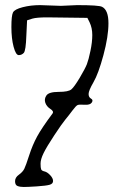

<svg xmlns="http://www.w3.org/2000/svg" viewBox="-20 -704 472 765"><path d="M189.5 -252Q195.3 -260.7 180.7 -270Q166 -279.3 160.6 -294.4Q155.3 -309.6 165 -323.7Q174.8 -337.9 213.9 -337.9Q252.9 -337.9 264.6 -348.1Q276.4 -358.4 297.9 -394.5Q319.3 -430.7 326.2 -448.2Q333 -465.8 340.3 -501Q347.7 -536.1 347.7 -564.5Q347.7 -592.8 336.9 -615.2L328.1 -632.8L168 -634.8Q127 -634.8 109.4 -629.9L87.9 -623L85 -562.5Q83 -502 74.7 -493.2Q66.4 -484.4 54.7 -484.4Q43 -484.4 34.2 -517.6Q25.4 -550.8 25.4 -596.2Q25.4 -641.6 31.7 -654.3Q38.1 -667 70.3 -675.3Q102.5 -683.6 139.6 -683.6L222.7 -680.7L287.1 -683.6Q374 -683.6 386.7 -676.8Q412.1 -664.1 412.1 -611.3Q412.1 -558.6 392.1 -484.4Q372.1 -410.2 352.5 -376.5Q333 -342.8 333 -329.6Q333 -316.4 342.8 -311Q352.5 -305.7 345.7 -295.4Q338.9 -285.2 317.4 -286.6Q295.9 -288.1 289.6 -285.6Q283.2 -283.2 269 -264.2Q254.9 -245.1 240.7 -228Q226.6 -210.9 196.3 -165Q166 -119.1 153.8 -94.2Q141.6 -69.3 141.6 -52.2Q141.6 -35.2 144 -29.3Q146.5 -23.4 157.2 -21Q168 -18.6 179.7 -6.3Q191.4 5.9 191.4 17.1Q191.4 28.3 177.7 32.2Q164.1 36.1 127 38.6Q89.8 41 74.7 41Q59.6 41 49.8 37.1Q40 33.2 40 18.1Q40 2.9 55.2 -7.8Q70.3 -18.6 76.7 -31.2Q83 -43.9 96.2 -85Q109.4 -126 127.9 -160.2Q146.5 -194.3 189.5 -252Z"/></svg>

Font: Drukaatie burti
Style: Light
Weight: 300
Version: Version 0.14